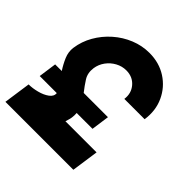

<svg xmlns="http://www.w3.org/2000/svg" viewBox="-207 -858 1003 1003"><g transform="rotate(45 295.0 -356.5)"><path d="M-18.5 0 3 -150Q31.5 -150 64.2 -158.5Q97 -167 119.2 -183.2Q141.5 -199.5 139 -222H13L27 -322H76Q56.5 -351.5 42.5 -384.2Q28.5 -417 33 -450Q40.5 -504 67.8 -551.5Q95 -599 136.5 -635.5Q178 -672 228.5 -692.5Q279 -713 333 -713Q405.5 -713 460.5 -677.5Q515.5 -642 543 -582.2Q570.5 -522.5 560 -450H410Q416.5 -496.5 388 -529.8Q359.5 -563 312 -563Q281 -563 253 -547.8Q225 -532.5 206.2 -506.8Q187.5 -481 183 -450Q177.5 -410 196.2 -380.5Q215 -351 238 -322H417L403 -222H286Q287.5 -205.5 285 -188Q283.5 -177 279.8 -165.8Q276 -154.5 275 -150H505L483.5 0Z"/></g></svg>

Font: Urbanist Black
Style: Italic
Weight: 900
Italic angle: -8°
Designer: Corey Hu
Foundry: Corey Hu
Version: Version 1.330; ttfautohint (v1.8.4.7-5d5b)